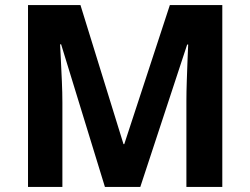

<svg xmlns="http://www.w3.org/2000/svg" viewBox="-20 -734 983 754"><path d="M392 0 220 -560H216Q217 -540 219 -500Q221 -460 223 -414.5Q225 -369 225 -332V0H90V-714H296L465 -168H468L647 -714H853V0H712V-338Q712 -372 713.5 -416Q715 -460 716.5 -499.5Q718 -539 719 -559H715L531 0Z"/></svg>

Font: Noto Sans Cham
Style: Regular
Weight: 400
Designer: Monotype Design Team
Foundry: Monotype Imaging Inc.
Version: Version 2.002